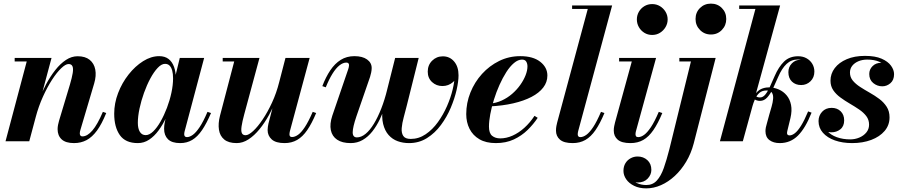

<svg xmlns="http://www.w3.org/2000/svg" viewBox="-20 -780 4980 1060"><path d="M388.5 10Q342.5 10 320.2 -10.8Q298 -31.5 298 -67Q298 -78 300.5 -91Q303 -104 306 -113.5L366 -313Q377.5 -352 381.5 -377Q385.5 -402 380 -414.2Q374.5 -426.5 358.5 -426.5Q342 -426.5 317.8 -403.2Q293.5 -380 267.2 -339.5Q241 -299 217 -246Q193 -193 177 -133H163.5Q175 -176.5 193 -223.5Q211 -270.5 234.2 -314.2Q257.5 -358 285.2 -393.2Q313 -428.5 344 -449Q375 -469.5 408.5 -469.5Q450.5 -469.5 475 -449.8Q499.5 -430 506 -396Q512.5 -362 500 -319.5L424 -63Q422.5 -59 421.5 -53.5Q420.5 -48 420.5 -44Q420.5 -36 424 -31.5Q427.5 -27 435 -27Q462 -27 490 -59.5Q518 -92 548 -162.5L566.5 -156Q542 -95.5 515.5 -59.2Q489 -23 458 -6.5Q427 10 388.5 10ZM10.5 0 127.5 -440.5H61V-460H264.5L141.5 0Z M741 10Q672.5 10 641.5 -34.2Q610.5 -78.5 610.5 -152.5Q610.5 -210 632 -266.2Q653.5 -322.5 689.8 -368.5Q726 -414.5 770 -442.2Q814 -470 859 -470Q890.5 -470 910.8 -454.2Q931 -438.5 941 -410.2Q951 -382 951 -344.5Q951 -319.5 944.8 -283.8Q938.5 -248 926.5 -208Q914.5 -168 896.5 -129.5Q878.5 -91 855.2 -59.5Q832 -28 803.5 -9Q775 10 741 10ZM784.5 -34Q804.5 -34 825.8 -54.5Q847 -75 866.5 -109.2Q886 -143.5 901.8 -185Q917.5 -226.5 926.5 -268.8Q935.5 -311 935.5 -347.5Q935.5 -372 930.8 -390Q926 -408 916.2 -417.8Q906.5 -427.5 891 -427.5Q871.5 -427.5 850.5 -405.2Q829.5 -383 810 -346.8Q790.5 -310.5 775 -267.2Q759.5 -224 750.2 -180.5Q741 -137 741 -102Q741 -70 752.2 -52Q763.5 -34 784.5 -34ZM975 10Q929 10 907.5 -11.2Q886 -32.5 886 -69Q886 -78.5 886.8 -85.5Q887.5 -92.5 888.5 -97.5L903.5 -175L929.5 -254.5L943.5 -340.5L972.5 -460H1107L999 -54Q997 -46 997 -38.5Q997 -32 1000.5 -27.5Q1004 -23 1012 -23Q1027 -23 1044.5 -35.5Q1062 -48 1082.2 -78.2Q1102.5 -108.5 1125.5 -162.5L1145 -156Q1120.5 -98.5 1095.5 -61.8Q1070.5 -25 1041.2 -7.5Q1012 10 975 10Z M1286.5 10Q1242 10 1218 -9.8Q1194 -29.5 1188.8 -63.8Q1183.5 -98 1194.5 -141L1273 -440.5H1209.5V-460H1412.5L1328 -147.5Q1317.5 -108.5 1313.8 -83.2Q1310 -58 1315 -45.8Q1320 -33.5 1336 -33.5Q1352.5 -33.5 1377.8 -56.8Q1403 -80 1430.2 -120.5Q1457.5 -161 1482 -214Q1506.5 -267 1521.5 -327H1537Q1526 -283.5 1507.8 -236.5Q1489.5 -189.5 1465.5 -145.8Q1441.5 -102 1412.8 -66.8Q1384 -31.5 1352.2 -10.8Q1320.5 10 1286.5 10ZM1551 10Q1502.5 10 1480 -10.5Q1457.5 -31 1457.5 -62Q1457.5 -70 1458.8 -79.8Q1460 -89.5 1462 -97.5L1556 -460H1689.5L1580.5 -56Q1579.5 -51.5 1578.8 -47Q1578 -42.5 1578 -38.5Q1578 -23.5 1592 -23.5Q1608 -23.5 1625.5 -35.8Q1643 -48 1663 -78.2Q1683 -108.5 1706.5 -162.5L1725.5 -156Q1701.5 -98.5 1676.2 -61.8Q1651 -25 1620.5 -7.5Q1590 10 1551 10Z M2238 10Q2204.5 10 2175.5 -0.5Q2146.5 -11 2125.5 -34.5Q2104.5 -58 2095.2 -95.8Q2086 -133.5 2093 -188L2161.5 -460H2291.5L2225.5 -196Q2217.5 -164.5 2208.8 -132.2Q2200 -100 2197.8 -73.2Q2195.5 -46.5 2206.2 -29.8Q2217 -13 2247.5 -13Q2292 -13 2330 -38.8Q2368 -64.5 2397.5 -105.5Q2427 -146.5 2447.8 -194Q2468.5 -241.5 2479.2 -286.5Q2490 -331.5 2490 -364Q2490 -402.5 2473 -425.5Q2456 -448.5 2425 -449V-468Q2449.5 -468 2467.8 -455.8Q2486 -443.5 2496 -424.8Q2506 -406 2506 -387Q2506 -348.5 2481 -326.8Q2456 -305 2422.5 -305Q2389 -305 2365.2 -327Q2341.5 -349 2341.5 -384.5Q2341.5 -421 2365.8 -445Q2390 -469 2425 -469Q2463 -469 2487.2 -440.5Q2511.5 -412 2511.5 -364Q2511.5 -331 2500.8 -283.5Q2490 -236 2468.5 -185Q2447 -134 2414.2 -89.8Q2381.5 -45.5 2337.5 -17.8Q2293.5 10 2238 10ZM1916 10Q1869 10 1841.2 -8.8Q1813.5 -27.5 1806.5 -61.5Q1799.5 -95.5 1814.5 -141L1902.5 -398Q1904 -402.5 1905.5 -408.8Q1907 -415 1907 -420Q1907 -434.5 1892 -434.5Q1873.5 -434.5 1854 -419Q1834.5 -403.5 1815.5 -373Q1796.5 -342.5 1778.5 -298L1759.5 -304.5Q1778.5 -354.5 1803.5 -391.8Q1828.5 -429 1861.2 -449.5Q1894 -470 1936.5 -470Q1981 -470 2006.5 -451.8Q2032 -433.5 2032 -404.5Q2032 -393 2029.2 -379.5Q2026.5 -366 2023 -355.5L1947.5 -137Q1927.5 -78 1927.2 -49.8Q1927 -21.5 1950.5 -21.5Q1974.5 -21.5 1998.5 -41.2Q2022.5 -61 2044.2 -96.8Q2066 -132.5 2085 -181Q2104 -229.5 2118 -287H2134Q2123.5 -245 2109.5 -202.5Q2095.5 -160 2077.2 -122Q2059 -84 2035.5 -54.2Q2012 -24.5 1982.2 -7.2Q1952.5 10 1916 10Z M2717.5 10Q2663 10 2626.8 -11.2Q2590.5 -32.5 2572.2 -68.8Q2554 -105 2554 -150Q2554 -211.5 2577 -269Q2600 -326.5 2641 -371.8Q2682 -417 2736 -443.5Q2790 -470 2852 -470Q2923 -470 2962.5 -439Q3002 -408 3002 -363Q3002 -326.5 2979.2 -296.8Q2956.5 -267 2914.2 -245Q2872 -223 2813.5 -209.5Q2755 -196 2683 -192.5V-208Q2718.5 -210.5 2750 -225Q2781.5 -239.5 2807.5 -262Q2833.5 -284.5 2852.2 -311Q2871 -337.5 2881.5 -364.2Q2892 -391 2892 -413.5Q2892 -429 2885.2 -440Q2878.5 -451 2862 -451Q2840 -451 2817.8 -432.2Q2795.5 -413.5 2775.2 -381.8Q2755 -350 2737.5 -311Q2720 -272 2707 -230.2Q2694 -188.5 2686.8 -149.8Q2679.5 -111 2679.5 -81Q2679.5 -44.5 2697 -30.2Q2714.5 -16 2742 -16Q2775.5 -16 2809.8 -31.2Q2844 -46.5 2875 -74.5Q2906 -102.5 2931 -140.5L2948.5 -129.5Q2925 -94 2892.5 -62.2Q2860 -30.5 2816.8 -10.2Q2773.5 10 2717.5 10Z M3141.5 10Q3093.5 10 3071.5 -9Q3049.5 -28 3049.5 -59Q3049.5 -73 3051.8 -84.5Q3054 -96 3056 -103.5L3225 -730.5H3138.5V-750H3359.5L3172 -56Q3171 -51.5 3170.2 -47Q3169.5 -42.5 3169.5 -39Q3169.5 -23 3184 -23Q3199.5 -23 3217 -35.5Q3234.5 -48 3254.8 -78.2Q3275 -108.5 3298 -162.5L3317 -156Q3293 -98.5 3267.8 -61.8Q3242.5 -25 3212 -7.5Q3181.5 10 3141.5 10Z M3460.5 10Q3412 10 3390.2 -9Q3368.5 -28 3368.5 -59Q3368.5 -72.5 3371 -84Q3373.5 -95.5 3375.5 -104L3468 -440.5H3398V-460H3602L3491 -56Q3490 -52 3489.2 -47.5Q3488.5 -43 3488.5 -39Q3488.5 -32 3491.8 -27.5Q3495 -23 3503.5 -23Q3519 -23 3536.2 -35.5Q3553.5 -48 3573.8 -78.2Q3594 -108.5 3617 -162.5L3636.5 -156Q3612.5 -98.5 3587.2 -61.8Q3562 -25 3531.5 -7.5Q3501 10 3460.5 10ZM3580.5 -587Q3556.5 -587 3537.2 -599Q3518 -611 3507 -630.5Q3496 -650 3496 -672.5Q3496 -695.5 3507 -714.8Q3518 -734 3537.2 -745.8Q3556.5 -757.5 3580.5 -757.5Q3604.5 -757.5 3623.8 -745.8Q3643 -734 3654.5 -714.8Q3666 -695.5 3666 -672.5Q3666 -650 3654.5 -630.5Q3643 -611 3623.8 -599Q3604.5 -587 3580.5 -587Z M3547.5 260Q3509.5 260 3481 246Q3452.5 232 3437.2 209.8Q3422 187.5 3422 163.5Q3422 139 3432.8 121.2Q3443.5 103.5 3461.5 93.8Q3479.5 84 3500 84Q3532 84 3554 104Q3576 124 3576 158Q3576 184.5 3555.8 206Q3535.5 227.5 3501 227.5Q3470 227.5 3446.5 209.5Q3423 191.5 3423 163.5H3442Q3442 184 3456.8 201.8Q3471.5 219.5 3495.8 230.5Q3520 241.5 3548.5 241.5Q3583.5 241.5 3606.2 216.8Q3629 192 3644.8 147.2Q3660.5 102.5 3675.5 43.5L3794.5 -440.5H3730.5V-460H3931L3810 11.5Q3795.5 67 3768.2 112.8Q3741 158.5 3705.2 191.5Q3669.5 224.5 3629.2 242.2Q3589 260 3547.5 260ZM3905 -589.5Q3869 -589.5 3844.5 -614.5Q3820 -639.5 3820 -675Q3820 -711.5 3844.5 -735.8Q3869 -760 3905 -760Q3941 -760 3965.2 -735.8Q3989.5 -711.5 3989.5 -675Q3989.5 -639.5 3965.2 -614.5Q3941 -589.5 3905 -589.5Z M3954.5 0 4150.5 -730.5H4061V-750H4287L4081 0ZM4285 10Q4250 10 4228 -6.5Q4206 -23 4206 -56Q4206 -65.5 4208.2 -77Q4210.5 -88.5 4213.5 -97.5L4227 -147Q4233 -168 4239.8 -191Q4246.5 -214 4248.2 -234.2Q4250 -254.5 4242.2 -267.5Q4234.5 -280.5 4212.5 -280.5Q4187 -280.5 4172 -266.8Q4157 -253 4148 -232.2Q4139 -211.5 4133 -190H4121.5Q4132 -233 4147.2 -256.2Q4162.5 -279.5 4182 -288.5Q4201.5 -297.5 4224.5 -297.5Q4253.5 -297.5 4279.2 -286.2Q4305 -275 4323 -253.5Q4341 -232 4347.2 -200.8Q4353.5 -169.5 4344 -128.5L4326.5 -56.5Q4326 -53.5 4325.5 -50.2Q4325 -47 4325 -45.5Q4325 -32.5 4339.5 -32.5Q4352.5 -32.5 4368.2 -44.5Q4384 -56.5 4402.2 -85.5Q4420.5 -114.5 4441.5 -165L4460.5 -158Q4427 -73 4385.5 -31.5Q4344 10 4285 10ZM4176 -223Q4166 -223 4157.2 -226Q4148.5 -229 4142.5 -234L4149.5 -253Q4154.5 -247 4160.8 -244.5Q4167 -242 4176 -242Q4192.5 -242 4205.8 -258.8Q4219 -275.5 4231.2 -302.5Q4243.5 -329.5 4256.5 -359.5Q4278.5 -410.5 4308.5 -440Q4338.5 -469.5 4386.5 -469.5Q4413 -469.5 4433.2 -458Q4453.5 -446.5 4464.8 -427.2Q4476 -408 4476 -385Q4476 -352 4454.5 -331.2Q4433 -310.5 4403 -310.5Q4372 -310.5 4352.2 -329.5Q4332.5 -348.5 4332.5 -381.5Q4332.5 -410.5 4351.8 -430.2Q4371 -450 4399.5 -450Q4415 -450 4432.5 -442Q4450 -434 4462.5 -419.5Q4475 -405 4475 -385H4455.5Q4455.5 -402.5 4447.2 -417.5Q4439 -432.5 4423.2 -442Q4407.5 -451.5 4385.5 -451.5Q4348.5 -451.5 4322.5 -427Q4296.5 -402.5 4276.5 -356Q4262.5 -323.5 4248.2 -293Q4234 -262.5 4216.5 -242.8Q4199 -223 4176 -223Z M4684.5 10Q4631 10 4589.2 -4.8Q4547.5 -19.5 4523.2 -47Q4499 -74.5 4499 -111.5Q4499 -141.5 4518.8 -163Q4538.5 -184.5 4571.5 -184.5Q4601.5 -184.5 4621 -165.8Q4640.5 -147 4640.5 -115.5Q4640.5 -83 4619.5 -66.2Q4598.5 -49.5 4570 -49.5Q4551 -49.5 4535 -57.8Q4519 -66 4509.5 -80Q4500 -94 4500 -111.5H4527Q4527 -80 4546.8 -57.2Q4566.5 -34.5 4600 -22.5Q4633.5 -10.5 4674 -10.5Q4700.5 -10.5 4724.2 -20.5Q4748 -30.5 4763 -48.8Q4778 -67 4778 -92Q4778 -118.5 4762.8 -138.8Q4747.5 -159 4723.2 -175.5Q4699 -192 4671.5 -208Q4644 -224 4619.8 -241.8Q4595.5 -259.5 4580.2 -282Q4565 -304.5 4565 -334.5Q4565 -373 4588.5 -404Q4612 -435 4654.8 -453.2Q4697.5 -471.5 4755.5 -471.5Q4812 -471.5 4847.2 -456Q4882.5 -440.5 4899.2 -417.2Q4916 -394 4916 -370.5Q4916 -338 4896 -320.8Q4876 -303.5 4851 -303.5Q4823 -303.5 4801 -321.5Q4779 -339.5 4779 -371.5Q4779 -397 4797.5 -415.2Q4816 -433.5 4846 -433.5Q4872.5 -433.5 4893.8 -416Q4915 -398.5 4915 -370.5H4891.5Q4891.5 -390.5 4876.5 -409Q4861.5 -427.5 4834 -439.2Q4806.5 -451 4768 -451Q4741 -451 4719.5 -442Q4698 -433 4685.2 -417Q4672.5 -401 4672.5 -379.5Q4672.5 -354 4688.2 -335Q4704 -316 4728.8 -300Q4753.5 -284 4781.5 -268.2Q4809.5 -252.5 4834.5 -233.8Q4859.5 -215 4875.2 -190.5Q4891 -166 4891 -132Q4891 -89 4863.8 -57Q4836.5 -25 4789.8 -7.5Q4743 10 4684.5 10Z"/></svg>

Font: Bodoni Moda
Style: Bold Italic
Weight: 700
Italic angle: -13°
Version: Version 2.004